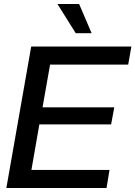

<svg xmlns="http://www.w3.org/2000/svg" viewBox="-20 -946 681 966"><path d="M516 0H12L137 -712H641L625 -621H232L194 -406H555L539 -320H178L138 -91H531ZM441 -779H361L269 -926H378Z"/></svg>

Font: Creato Display Medium
Style: Italic
Weight: 500
Italic angle: -10°
Version: Version 1.000